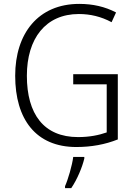

<svg xmlns="http://www.w3.org/2000/svg" viewBox="-20 -745 694 986"><path d="M356 -364V-312H528V-65C488 -51 440 -41 381 -41C205 -41 118 -159 118 -356C118 -547 214 -673 385 -673C443 -673 499 -660 553 -631L576 -681C519 -711 456 -725 387 -725C176 -725 58 -573 58 -356C58 -133 164 10 372 10C449 10 520 -3 585 -29V-364ZM413 69V61H356C351 103 329 178 314 211V221H346C376 177 402 115 413 69Z"/></svg>

Font: Noto Sans Malayalam SemiCondensed Light
Style: Regular
Weight: 300
Width: 4
Designer: Jelle Bosma - Monotype Design Team
Foundry: Monotype Imaging Inc.
Version: Version 2.104